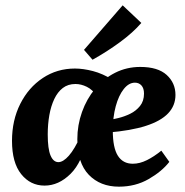

<svg xmlns="http://www.w3.org/2000/svg" viewBox="-20 -687 693 720"><path d="M147 9Q94 9 59.5 -34Q25 -77 25 -159Q25 -236 56 -297.5Q87 -359 140.5 -394.5Q194 -430 261 -430Q292 -430 328.5 -420.5Q365 -411 402 -388L343 -327Q327 -351 305.5 -361.5Q284 -372 263 -372Q235 -372 215.5 -357Q196 -342 183.5 -315.5Q171 -289 165 -255Q159 -221 159 -183Q159 -129 169.5 -104Q180 -79 199 -79Q217 -79 238.5 -103.5Q260 -128 282 -177L307 -170Q289 -79 244.5 -35Q200 9 147 9ZM506 -436Q572 -436 605 -406Q638 -376 638 -331Q638 -291 610.5 -262Q583 -233 527 -215Q471 -197 385 -190L387 -237Q402 -239 424.5 -244.5Q447 -250 468.5 -260.5Q490 -271 505 -289.5Q520 -308 520 -336Q520 -356 510.5 -366.5Q501 -377 486 -377Q463 -377 444 -353Q425 -329 414 -288.5Q403 -248 403 -197Q403 -133 422 -103Q441 -73 478 -73Q504 -73 531 -86.5Q558 -100 585 -122L615 -80Q587 -44 537.5 -15.5Q488 13 426 13Q356 13 313 -31.5Q270 -76 270 -165Q270 -218 287.5 -267Q305 -316 336.5 -354Q368 -392 411.5 -414Q455 -436 506 -436ZM295 -500 440 -667 510 -601Q479 -565 430 -529Q381 -493 327 -463Z"/></svg>

Font: Rasa
Style: Bold Italic
Weight: 700
Italic angle: -7.10001°
Designer: Anna Giedrys (Yrsa+Rasa design), David Brezina (Yrsa art-direction, Rasa art-direction, design)
Foundry: Rosetta Type Foundry
Version: Version 2.004